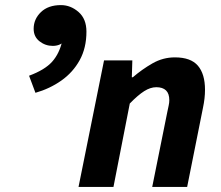

<svg xmlns="http://www.w3.org/2000/svg" viewBox="-20 -733 866 753"><path d="M119 -369 94 -436Q156 -459 184.5 -491Q213 -523 224 -572Q225 -579 224.5 -583.5Q224 -588 223 -594L242 -578Q232 -568 218.5 -560.5Q205 -553 187 -553Q158 -553 135 -571Q112 -589 112 -620Q112 -658 140.5 -685.5Q169 -713 219 -713Q257 -713 288 -686Q319 -659 319 -609Q319 -545 292.5 -497Q266 -449 220.5 -417Q175 -385 119 -369ZM288 0 388 -496H499L497 -430H501Q537 -461 578 -484.5Q619 -508 666 -508Q728 -508 756 -475.5Q784 -443 784 -381Q784 -364 782 -346.5Q780 -329 776 -310L714 0H577L636 -293Q639 -308 641.5 -319Q644 -330 644 -340Q644 -366 631 -378.5Q618 -391 593 -391Q570 -391 545.5 -375.5Q521 -360 489 -327L425 0Z"/></svg>

Font: Source Sans 3
Style: Bold Italic
Weight: 700
Italic angle: -11°
Designer: Paul D. Hunt
Foundry: Adobe
Version: Version 3.052;hotconv 1.1.0;makeotfexe 2.6.0